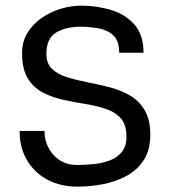

<svg xmlns="http://www.w3.org/2000/svg" viewBox="-20 -660 615 693"><path d="M522.5 -173.8Q522.5 -228.5 502 -262.7Q481.4 -296.9 448.2 -315.9Q415 -335 375 -345.2Q335 -355.5 294.9 -363.3Q254.9 -371.1 221.7 -381.3Q188.5 -391.6 168 -411.1Q147.5 -430.7 147.5 -465.8Q147.5 -521.5 182.6 -542.5Q217.8 -563.5 269.5 -563.5Q303.7 -563.5 335.9 -557.6Q368.2 -551.8 389.2 -532.2Q410.2 -512.7 410.2 -469.7H498Q498 -534.2 465.3 -571.3Q432.6 -608.4 380.9 -624Q329.1 -639.6 273.4 -639.6Q237.3 -639.6 199.7 -628.4Q162.1 -617.2 130.4 -595.2Q98.6 -573.2 79.1 -541.5Q59.6 -509.8 59.6 -468.8Q59.6 -411.1 80.1 -377.4Q100.6 -343.8 134.3 -326.2Q168 -308.6 208 -299.8Q248 -291 288.1 -284.7Q328.1 -278.3 361.8 -267.1Q395.5 -255.9 416 -232.9Q436.5 -210 436.5 -167Q436.5 -130.9 418.9 -110.4Q401.4 -89.8 374 -80.1Q346.7 -70.3 315.4 -67.4Q284.2 -64.5 257.8 -64.5Q206.1 -64.5 173.3 -100.6Q140.6 -136.7 140.6 -187.5H50.8Q50.8 -126 78.1 -80.6Q105.5 -35.2 152.8 -10.7Q200.2 13.7 258.8 13.7Q304.7 13.7 351.1 4.9Q397.5 -3.9 436.5 -24.9Q475.6 -45.9 499 -82.5Q522.5 -119.1 522.5 -173.8Z"/></svg>

Font: Namkio Khamti
Style: Regular
Weight: 400
Designer: Debbi Hosken
Foundry: SIL International
Version: Version 3.917